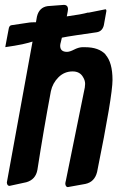

<svg xmlns="http://www.w3.org/2000/svg" viewBox="-57 -765 489 785"><path d="M220 0Q216 0 213 -4Q210 -8 210 -15Q210 -19 211 -21.5Q212 -24 212 -25L286 -389Q291 -409 291 -422Q291 -436 283 -449Q270 -473 240 -473Q206 -473 182 -449Q158 -425 151 -392Q121 -232 96 -71Q89 -31 51 -20L-18 -5Q-28 -5 -29 -19L76 -595L59 -590Q38 -584 2 -578Q-34 -572 -37 -572Q-37 -572 -36 -572Q-35 -572 -35 -574Q-35 -575 -34.5 -577.5Q-34 -580 -33 -586L-22 -644Q-20 -661 -10 -662L64 -673Q69 -674 90 -674L94 -697Q103 -735 138 -740L204 -745Q221 -745 221 -727Q221 -722 216 -698Q276 -706 304 -714V-713L374 -727Q378 -727 378 -720L369 -670Q365 -637 338 -633Q296 -627 255.5 -621Q215 -615 196 -611L192 -594Q189 -584 189 -578Q189 -553 217 -553Q228 -553 245.5 -562Q263 -571 278 -572H291Q347 -572 375 -542H374Q403 -510 403 -438Q403 -373 340 -62Q330 -21 292 -13Z"/></svg>

Font: Bangerz
Style: Regular
Weight: 400
Designer: vernon adams
Foundry: Vernon Adams
Version: Version 2.10;February 7, 2025;FontCreator 13.0.0.2683 64-bit